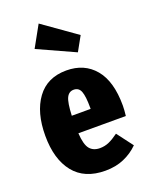

<svg xmlns="http://www.w3.org/2000/svg" viewBox="-157 -916 792 1015"><g transform="rotate(-20 239.0 -408.0)"><path d="M456 -217H189Q193 -152 213 -128Q233 -104 270 -104Q297 -104 321 -114.5Q345 -125 375 -147L443 -57Q408 -22 361.5 -2Q315 18 257 18Q140 18 80 -57Q20 -132 20 -264Q20 -395 77 -473Q134 -551 242 -551Q343 -551 401.5 -481Q460 -411 460 -275Q460 -251 456 -217ZM294 -323Q294 -386 283.5 -414Q273 -442 244 -442Q217 -442 204 -415.5Q191 -389 188 -316H294ZM378 -701 333 -620 124 -715 190 -834Z"/></g></svg>

Font: Fira Sans Compressed ExtraBold
Style: Regular
Weight: 800
Width: 1
Designer: bBox Type GmbH & Carrois Corporate GbR & Edenspiekermann AG
Foundry: bBox Type GmbH & Carrois Corporate GbR & Edenspiekermann AG
Version: Version 4.301